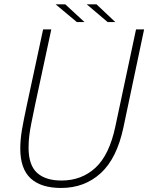

<svg xmlns="http://www.w3.org/2000/svg" viewBox="-20 -876 698 904"><path d="M561 -275.5Q530 -129.5 453.8 -60.2Q377.5 9 268 9Q173 9 124.2 -36.2Q75.5 -81.5 75.5 -176Q75.5 -218 83.2 -264Q91 -310 107 -384L183 -737.5H221.5L146 -386Q135.5 -334.5 128.2 -299.2Q121 -264 117.8 -236.5Q114.5 -209 114.5 -181Q114.5 -99 154.2 -62.5Q194 -26 269.5 -26Q364.5 -26 429.8 -86.5Q495 -147 523 -280L620.5 -737.5H658.5ZM523 -772H487L388.5 -855.5H434.5ZM378 -772H342L242 -855.5H287.5Z"/></svg>

Font: Epilogue ExtraLight
Style: Italic
Weight: 250
Italic angle: -12°
Designer: Tyler Finck
Foundry: Etcetera Type Co
Version: Version 2.112